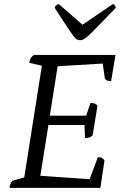

<svg xmlns="http://www.w3.org/2000/svg" viewBox="-20 -906 612 926"><path d="M26 0Q28 -16 33 -25Q38 -34 46 -36L111 -54L95 -38L184 -602L195 -586L121 -603Q123 -617 128 -625.5Q133 -634 144 -641H537L516 -515Q501 -515 494 -519Q487 -523 485 -532L474 -609L485 -600L248 -586L260 -599L219 -340L211 -348H404L393 -340L416 -409Q427 -409 435.5 -407Q444 -405 450 -395L427 -254Q419 -245 409 -242.5Q399 -240 390 -240L387 -312L398 -303H204L215 -312L173 -48L165 -59L421 -41L407 -28L452 -148Q466 -148 472.5 -144Q479 -140 484 -132L464 0ZM366 -712Q358 -712 350.5 -716Q343 -720 332 -735Q321 -750 300 -781.5Q279 -813 244 -868Q244 -875 251 -880.5Q258 -886 264 -886L388 -778H365L524 -886Q529 -886 533.5 -880.5Q538 -875 538 -868Q485 -813 454.5 -781.5Q424 -750 407.5 -735Q391 -720 382.5 -716Q374 -712 366 -712Z"/></svg>

Font: Petrona
Style: Italic
Weight: 400
Italic angle: -9°
Designer: Ringo R. Seeber
Foundry: Ringo R. Seeber
Version: Version 2.001; ttfautohint (v1.8.3)